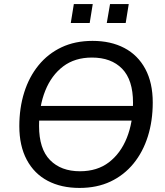

<svg xmlns="http://www.w3.org/2000/svg" viewBox="-20 -915 811 944"><path d="M124 -322 135 -394H684L673 -322ZM371 9Q281 9 214.5 -26Q148 -61 111.5 -129.5Q75 -198 75 -295Q75 -384 99 -460.5Q123 -537 169.5 -594Q216 -651 282.5 -682.5Q349 -714 435 -714Q525 -714 591.5 -679Q658 -644 694.5 -576Q731 -508 731 -411Q731 -321 707 -244.5Q683 -168 636.5 -111Q590 -54 523.5 -22.5Q457 9 371 9ZM373 -73Q458 -73 515.5 -117Q573 -161 603.5 -237Q634 -313 634 -410Q634 -522 580.5 -577Q527 -632 432 -632Q348 -632 290.5 -588.5Q233 -545 202.5 -469Q172 -393 172 -296Q172 -183 226 -128Q280 -73 373 -73ZM505 -802 521 -895H613L598 -802ZM328 -802 343 -895H436L421 -802Z"/></svg>

Font: Nunito Sans 12pt Medium
Style: Italic
Weight: 500
Italic angle: -9°
Designer: Vernon Adams
Foundry: Vernon Adams
Version: Version 3.101;gftools[0.9.27]